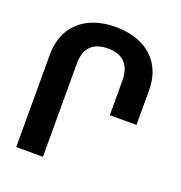

<svg xmlns="http://www.w3.org/2000/svg" viewBox="-136 -876 935 993"><g transform="rotate(20 332.0 -380.0)"><path d="M208.5 0H61.5V-507.8Q61.5 -588.4 96.2 -645.3Q130.9 -702.1 192.4 -731Q253.9 -759.8 334 -759.8Q414.6 -759.8 476.3 -731Q538.1 -702.1 572.5 -645.5Q606.9 -588.9 606.9 -507.8V-320.3H460V-507.8Q460 -576.2 427.5 -608.9Q395 -641.6 334 -641.6Q272.5 -641.6 240.5 -609.6Q208.5 -577.6 208.5 -514.2Z"/></g></svg>

Font: Mardoto
Style: Bold
Weight: 700
Designer: Christian Robertson, Vahan Hovhannisyan
Foundry: Google
Version: Version 1.000